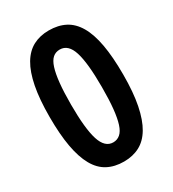

<svg xmlns="http://www.w3.org/2000/svg" viewBox="-177 -812 833 924"><g transform="rotate(-30 239.0 -350.0)"><path d="M35 -351Q35 -449 48.5 -518Q62 -587 88 -630.5Q114 -674 152 -694Q190 -714 239 -714Q291 -714 329.5 -694Q368 -674 393.5 -630.5Q419 -587 431.5 -518Q444 -449 444 -351Q444 -252 430 -182.5Q416 -113 390 -69.5Q364 -26 326 -6Q288 14 239 14Q187 14 148.5 -6.5Q110 -27 85 -71.5Q60 -116 47.5 -185Q35 -254 35 -351ZM154 -351Q154 -217 174 -154.5Q194 -92 240 -92Q262 -92 278.5 -106Q295 -120 305 -151Q315 -182 320 -231Q325 -280 325 -351Q325 -484 305.5 -546Q286 -608 239 -608Q216 -608 200 -594Q184 -580 174 -549Q164 -518 159 -469Q154 -420 154 -351Z"/></g></svg>

Font: PT Sans Narrow
Style: Bold
Weight: 700
Width: 3
Designer: A.Korolkova, O.Umpeleva, V.Yefimov
Foundry: ParaType Ltd
Version: Version 2.003W OFL